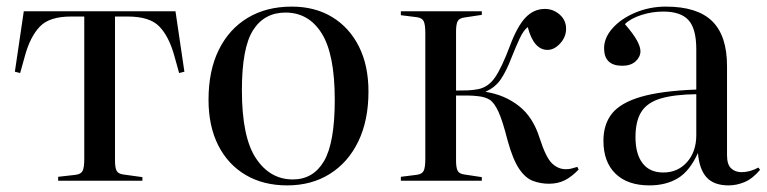

<svg xmlns="http://www.w3.org/2000/svg" viewBox="-20 -547 2320 581"><path d="M156 0V-12L209 -18Q225 -20 230 -30Q235 -40 235 -66V-497H195Q130 -497 101 -467Q72 -437 56 -380L41 -326L25 -330L52 -513H511L538 -330L522 -326L507 -380Q491 -437 462 -467Q433 -497 366 -497H328V-62Q328 -39 333 -30Q338 -21 353 -19L411 -11V0Z M849 14Q777 14 723.5 -17.5Q670 -49 640.5 -107Q611 -165 611 -245Q611 -333 642 -396Q673 -459 729.5 -493Q786 -527 863 -527Q933 -527 985 -495.5Q1037 -464 1066 -406.5Q1095 -349 1095 -270Q1095 -183 1064.5 -119.5Q1034 -56 978.5 -21Q923 14 849 14ZM866 -4Q928 -4 960.5 -59.5Q993 -115 993 -245Q993 -383 953.5 -446Q914 -509 844 -509Q780 -509 746 -456Q712 -403 712 -274Q712 -132 754.5 -68Q797 -4 866 -4Z M1641 9Q1616 9 1593 0.5Q1570 -8 1551 -36Q1532 -64 1516 -122Q1501 -181 1488.5 -208.5Q1476 -236 1462 -245Q1448 -254 1426 -256Q1410 -258 1392 -258Q1374 -258 1360 -258V-62Q1360 -39 1365 -30Q1370 -21 1385 -19L1438 -11V0H1193V-12L1241 -18Q1257 -20 1262 -30Q1267 -40 1267 -66V-447Q1267 -473 1262 -483Q1257 -493 1241 -495L1193 -501V-513H1438V-502L1385 -494Q1370 -492 1365 -483Q1360 -474 1360 -451V-273Q1379 -273 1394 -273.5Q1409 -274 1426 -277Q1458 -283 1478.5 -313.5Q1499 -344 1523 -408Q1545 -467 1570 -493.5Q1595 -520 1629 -520Q1654 -520 1673.5 -503Q1693 -486 1693 -460Q1693 -435 1675 -415.5Q1657 -396 1637 -396Q1595 -396 1577 -465Q1564 -455 1553 -431.5Q1542 -408 1528 -373Q1512 -331 1495 -306.5Q1478 -282 1450 -270V-269Q1507 -260 1550 -226.5Q1593 -193 1613 -129Q1632 -70 1650.5 -52.5Q1669 -35 1692 -35Q1701 -35 1707.5 -36.5Q1714 -38 1727 -42L1731 -34Q1710 -12 1689 -1.5Q1668 9 1641 9Z M1945 14Q1879 14 1842.5 -21.5Q1806 -57 1806 -121Q1806 -171 1832 -203.5Q1858 -236 1919.5 -254Q1981 -272 2087 -276V-398Q2087 -460 2063.5 -486Q2040 -512 1987 -512Q1953 -512 1920.5 -501.5Q1888 -491 1871 -474Q1897 -444 1907.5 -424.5Q1918 -405 1918 -392Q1918 -375 1903.5 -361.5Q1889 -348 1863 -348Q1808 -348 1808 -401Q1808 -433 1834 -462Q1860 -491 1903 -509Q1946 -527 1995 -527Q2090 -527 2135 -483Q2180 -439 2180 -347V-77Q2180 -49 2192.5 -37.5Q2205 -26 2224 -26Q2249 -26 2275 -40L2280 -33Q2257 -6 2233 4Q2209 14 2185 14Q2140 14 2118 -10.5Q2096 -35 2092 -84Q2067 -29 2031 -7.5Q1995 14 1945 14ZM1987 -25Q2031 -25 2059 -56.5Q2087 -88 2087 -138V-262Q2020 -261 1979.5 -249Q1939 -237 1921 -209Q1903 -181 1903 -132Q1903 -81 1924.5 -53Q1946 -25 1987 -25Z"/></svg>

Font: Literata 72pt
Style: Regular
Weight: 400
Designer: Latin by Veronika Burian and Jose Scaglione. Greek by Irene Vlachou. Cyrillic by Vera Evstafieva.
Foundry: TypeTogether
Version: Version 3.002